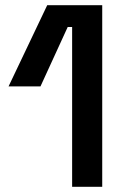

<svg xmlns="http://www.w3.org/2000/svg" viewBox="-20 -720 484 740"><path d="M258 0V-616H241L136 -387H13L162 -700H374V0Z"/></svg>

Font: Space Grotesk SemiBold
Style: Regular
Weight: 600
Designer: Florian Karsten
Foundry: Florian Karsten
Version: Version 2.000